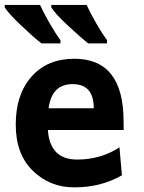

<svg xmlns="http://www.w3.org/2000/svg" viewBox="-23 -767 601 799"><path d="M286.1 12.7Q184.1 12.7 113.3 -56.6Q42.5 -126 42.5 -248.5Q42.5 -374 108.2 -448.2Q173.8 -522.5 286.1 -522.5Q491.2 -522.5 491.2 -262.7L491.7 -226.1H176.3Q184.6 -103 298.3 -103Q396 -103 474.1 -153.8L484.4 -37.6Q397.9 12.7 286.1 12.7ZM367.2 -316.4Q367.2 -417 279.3 -417Q192.4 -417 179.2 -316.4ZM422.4 -586.4H343.8Q313.5 -610.4 260.3 -659.9Q207 -709.5 190.4 -736.3V-746.6H337.4Q353.5 -711.4 377.9 -669.2Q402.3 -627 422.4 -599.6ZM228.5 -586.4H149.4Q113.8 -614.3 62.7 -663.1Q11.7 -711.9 -3.4 -736.3V-746.6H143.6Q159.7 -711.4 184.1 -669.2Q208.5 -627 228.5 -599.6Z"/></svg>

Font: Cadman
Style: Bold
Weight: 700
Designer: Paul James MIller
Foundry: High-Logic / Made with FontCreator
Version: Version 2.114;March 28, 2021;FontCreator 13.0.0.2683 64-bit